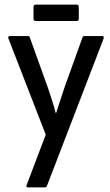

<svg xmlns="http://www.w3.org/2000/svg" viewBox="-20 -811 477 831"><path d="M102 0Q90 0 96 -12L178 -228L17 -643Q14 -648 16 -651.5Q18 -655 23 -655H100Q108 -655 109 -649L187 -432Q196 -405 205 -377.5Q214 -350 221 -322H223Q232 -350 241 -377.5Q250 -405 259 -432L337 -649Q338 -655 346 -655H422Q432 -655 428 -643L183 -6Q181 0 173 0ZM135 -720Q125 -720 125 -730V-781Q125 -791 135 -791H311Q321 -791 321 -781V-730Q321 -720 311 -720Z"/></svg>

Font: Sofia Sans Condensed Medium
Style: Regular
Weight: 500
Designer: Botio Nikoltchev, Ani Petrova
Foundry: lettersoup
Version: Version 4.101; ttfautohint (v1.8.4.7-5d5b)